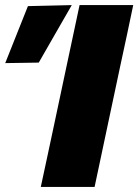

<svg xmlns="http://www.w3.org/2000/svg" viewBox="-102 -733 542 753"><path d="M58 0Q70.5 -56.5 81.5 -109.2Q92.5 -162 107.5 -231L159 -473.5Q174 -544.5 185.8 -599.2Q197.5 -654 210 -713H420.5Q408.5 -654.5 396.5 -599Q384.5 -543.5 369.5 -473.5L318 -231Q303.5 -162 292.2 -109.2Q281 -56.5 269 0ZM-81.5 -485.5Q-59 -542 -36.8 -597.8Q-14.5 -653.5 7.5 -709L179.5 -713Q146 -655 113.5 -598.2Q81 -541.5 50 -487.5Z"/></svg>

Font: Commissioner ExtraBold
Style: Italic
Weight: 800
Italic angle: -12°
Designer: Kostas Bartsokas
Foundry: Kostas Bartsokas
Version: Version 1.000; ttfautohint (v1.8.3)